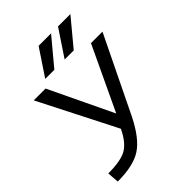

<svg xmlns="http://www.w3.org/2000/svg" viewBox="-271 -1083 1223 1223"><g transform="rotate(-45 340.5 -472.0)"><path d="M270.5 -777.3H188.5L307.6 -956.1H419.9ZM445.3 -777.3H363.3L482.4 -956.1H593.8ZM352.5 -301.8 555.7 -732.4H659.2L408.2 -215.8Q342.8 -85 268.6 -36.6Q194.3 11.7 52.7 11.7L46.9 -67.4Q161.1 -67.4 212.9 -97.7Q264.6 -127.9 304.7 -211.9L40 -732.4H146.5Z"/></g></svg>

Font: Nasu
Style: Regular
Weight: 400
Designer: Ryoko NISHIZUKA (kana &amp; ideographs); Paul D. Hunt (Latin, Greek &amp; Cyrillic); Wenlong ZHANG (bopomofo); Sandoll C
Version: Version 2014.1215